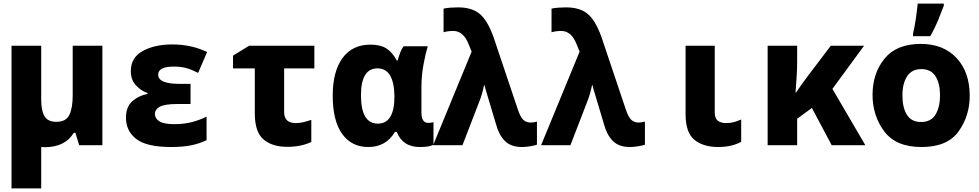

<svg xmlns="http://www.w3.org/2000/svg" viewBox="-20 -807 5440 1067"><path d="M228 11Q342 11 390 -69H399L420 0H549V-553H384V-277Q384 -207 365.5 -168.5Q347 -130 293 -130Q246 -130 227.5 -161Q209 -192 209 -253V-553H44V240H209V10Q218 11 228 11Z M1128 -28V-159Q1091 -140 1046.5 -128.5Q1002 -117 950 -117Q890 -117 865.5 -133Q841 -149 841 -173Q841 -199 868 -214Q895 -229 967 -229H1039V-341H977Q859 -341 859 -392Q859 -437 946 -437Q987 -437 1017.5 -428Q1048 -419 1081 -402L1131 -518Q1043 -560 938 -560Q839 -560 773 -523.5Q707 -487 707 -412Q707 -363 735.5 -332.5Q764 -302 800 -290V-285Q751 -276 715.5 -244.5Q680 -213 680 -153Q680 -79 737.5 -34.5Q795 10 931 10Q996 10 1042.5 0.5Q1089 -9 1128 -28Z M1710 -18V-141Q1687 -133 1666 -128Q1645 -123 1624 -123Q1559 -123 1559 -184V-427H1727V-553H1365L1275 -498V-427H1396V-177Q1396 -74 1444 -32.5Q1492 9 1577 9Q1653 9 1710 -18Z M2175 -74H2185Q2217 10 2314 10Q2368 10 2389 -3V-128Q2375 -124 2360 -124Q2322 -124 2322 -182V-322Q2322 -387 2333.5 -448.5Q2345 -510 2357 -550H2223Q2212 -536 2204 -514.5Q2196 -493 2190 -471H2185Q2161 -516 2127.5 -537.5Q2094 -559 2039 -559Q1938 -559 1883.5 -484.5Q1829 -410 1829 -275Q1829 -137 1881 -63.5Q1933 10 2027 10Q2125 10 2175 -74ZM2080 -120Q1986 -120 1986 -278Q1986 -427 2078 -427Q2170 -427 2172 -271Q2172 -120 2080 -120Z M2964 -3V-131Q2944 -126 2928 -126Q2907 -126 2890 -139.5Q2873 -153 2857 -201L2729 -582Q2697 -681 2653 -723.5Q2609 -766 2526 -766Q2507 -766 2483.5 -764.5Q2460 -763 2445 -759V-628Q2471 -635 2499 -635Q2557 -635 2586 -557L2601 -520L2387 0H2550L2645 -246Q2659 -281 2670 -333H2673Q2677 -314 2683 -295.5Q2689 -277 2696 -252L2737 -115Q2752 -58 2785.5 -24Q2819 10 2881 10Q2900 10 2925.5 6Q2951 2 2964 -3Z M3564 -3V-131Q3544 -126 3528 -126Q3507 -126 3490 -139.5Q3473 -153 3457 -201L3329 -582Q3297 -681 3253 -723.5Q3209 -766 3126 -766Q3107 -766 3083.5 -764.5Q3060 -763 3045 -759V-628Q3071 -635 3099 -635Q3157 -635 3186 -557L3201 -520L2987 0H3150L3245 -246Q3259 -281 3270 -333H3273Q3277 -314 3283 -295.5Q3289 -277 3296 -252L3337 -115Q3352 -58 3385.5 -24Q3419 10 3481 10Q3500 10 3525.5 6Q3551 2 3564 -3Z M4099 -19V-143Q4076 -133 4057 -128Q4038 -123 4015 -123Q3987 -123 3969.5 -136Q3952 -149 3952 -183V-553H3790V-172Q3790 -70 3839 -30Q3888 10 3971 10Q4047 10 4099 -19Z M4410 0V-147L4492 -207L4602 0H4789L4606 -313L4782 -553H4597L4475 -392Q4454 -364 4437 -340.5Q4420 -317 4404 -293H4401Q4404 -330 4407 -377.5Q4410 -425 4410 -463V-553H4246V0Z M5150 -606Q5175 -650 5192.5 -692.5Q5210 -735 5225 -775V-787H5080Q5077 -755 5069.5 -703Q5062 -651 5054 -621V-606ZM5369 -275Q5369 -406 5296 -484.5Q5223 -563 5097 -563Q4962 -563 4895.5 -481Q4829 -399 4829 -280Q4829 -164 4894 -77Q4959 10 5101 10Q5245 10 5307 -76.5Q5369 -163 5369 -275ZM4995 -276Q4995 -343 5021 -383Q5047 -423 5100 -423Q5154 -423 5179 -383Q5204 -343 5204 -277Q5204 -212 5179 -170.5Q5154 -129 5099 -129Q5045 -129 5020 -169Q4995 -209 4995 -276Z"/></svg>

Font: Noto Sans Mono UI ExtraBold
Style: Regular
Weight: 800
Designer: Monotype Design team
Foundry: Monotype Imaging Inc.
Version: 1.000